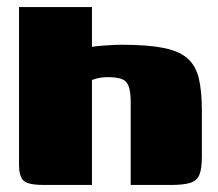

<svg xmlns="http://www.w3.org/2000/svg" viewBox="-20 -525 619 545"><path d="M105 0Q59 0 46.5 -12.5Q34 -25 34 -57V-505H241V-392Q252 -394 266 -395Q280 -396 295.5 -397Q311 -398 325 -398Q399 -398 444 -389Q489 -380 512.5 -359Q536 -338 544.5 -302Q553 -266 553 -211V-80Q553 -46 546 -29Q539 -12 520 -6Q501 0 465 0H351V-234Q351 -264 345.5 -279.5Q340 -295 326 -300.5Q312 -306 285 -306Q277 -306 269 -305Q261 -304 253.5 -302Q246 -300 241 -298V0Z"/></svg>

Font: Genos Black
Style: Regular
Weight: 900
Designer: Robert E. Leuschke
Foundry: Robert E. Leuschke
Version: Version 1.010